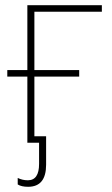

<svg xmlns="http://www.w3.org/2000/svg" viewBox="-20 -548 429 737"><path d="M88 169Q157 169 157 84V-25H112V-254H284V-279H112V-503H371V-528H85V-279H8V-254H85V0H130V81Q130 144 87 144Q66 144 48 135V160Q62 169 88 169Z"/></svg>

Font: Noto Sans Display Thin
Style: Regular
Weight: 250
Designer: Monotype Design Team
Foundry: Monotype Imaging Inc.
Version: Version 1.900